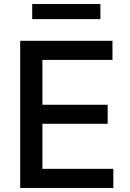

<svg xmlns="http://www.w3.org/2000/svg" viewBox="-20 -929 643 949"><path d="M79.9 0H540.1V-94.5H189.6V-317.1H512.1V-411.2H189.6V-632.8H535.9V-727.3H79.9ZM139.2 -834.5H476.2V-909.1H139.2Z"/></svg>

Font: Magic Ui Pro Medium
Style: Regular
Weight: 500
Designer: Stefan Endress, Andreas Faust
Version: Version 1.000;FEAKit 1.0